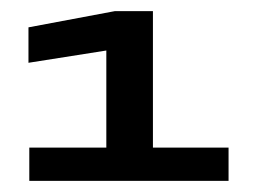

<svg xmlns="http://www.w3.org/2000/svg" viewBox="-20 -699 462 344"><path d="M32.5 -375V-434.5H170.5V-608.5L31 -586.5V-650L185.5 -679H254V-434.5H389.5V-375Z"/></svg>

Font: Anybody ExtraExpanded Regular
Style: Bold
Weight: 700
Width: 8
Designer: Tyler Finck
Foundry: Etcetera Type Company
Version: Version 1.010; ttfautohint (v1.8.3) -l 8 -r 50 -G 200 -x 14 